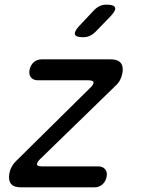

<svg xmlns="http://www.w3.org/2000/svg" viewBox="-20 -805 640 825"><path d="M70 0Q40 0 27.5 -15Q15 -30 20 -59Q23 -75 30 -88Q37 -101 49 -113L369 -429Q375 -435 378 -439.5Q381 -444 382 -448Q383 -454 377.5 -457Q372 -460 359 -460H143Q123 -460 113 -472.5Q103 -485 107 -505Q111 -525 125 -537.5Q139 -550 159 -550H456Q486 -550 498.5 -535Q511 -520 506 -491Q503 -475 496 -461.5Q489 -448 477 -437L152 -121Q146 -115 143 -110Q140 -105 139 -101Q138 -96 143.5 -93Q149 -90 161 -90H402Q422 -90 432 -77.5Q442 -65 438 -45Q434 -25 420 -12.5Q406 0 386 0ZM337 -645Q306 -645 302 -657Q298 -669 321 -694L382 -759Q394 -772 407.5 -778.5Q421 -785 438 -785Q470 -785 474.5 -772.5Q479 -760 454 -734L391 -669Q379 -657 366 -651Q353 -645 337 -645Z"/></svg>

Font: Maple Mono NL
Style: Italic
Weight: 400
Italic angle: -10°
Monospace: yes
Designer: subframe7536
Version: Version 7.000